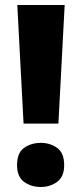

<svg xmlns="http://www.w3.org/2000/svg" viewBox="-20 -734 326 766"><path d="M213 -241H74L49 -714H238ZM48 -75Q48 -124 76 -144Q104 -164 143 -164Q180 -164 208 -144Q236 -124 236 -75Q236 -29 208 -8.5Q180 12 143 12Q104 12 76 -8.5Q48 -29 48 -75Z"/></svg>

Font: Noto Sans Georgian ExtraBold
Style: Regular
Weight: 800
Designer: Monotype Design Team, Akaki Razmadze
Foundry: Google LLC
Version: Version 2.005; ttfautohint (v1.8.4.7-5d5b)